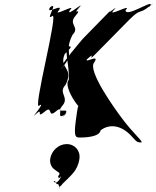

<svg xmlns="http://www.w3.org/2000/svg" viewBox="-20 -838 953 1170"><path d="M724 -116C684 -169 508 -411 555 -459C593 -517 477 -439 516 -484C560 -534 467 -437 516 -482C571 -532 504 -450 561 -508C608 -555 718 -667 765 -715C849 -799 819 -740 898 -806C948 -849 851 -760 898 -808C909 -840 746 -728 745 -776C792 -823 626 -728 673 -776C716 -823 613 -729 659 -780L485 -602C484 -600 337 -431 361 -433C408 -480 322 -381 364 -432C439 -522 366 -514 422 -626C469 -673 395 -688 438 -739C491 -801 409 -737 466 -794C513 -841 417 -748 464 -796C499 -834 377 -728 406 -776C453 -823 293 -728 340 -776C369 -823 249 -740 287 -796C334 -843 239 -746 286 -794C340 -832 253 -709 297 -739C344 -786 173 -147 220 -195C264 -224 158 -102 194 -140C241 -187 147 -90 194 -138C252 -194 192 -106 253 -158C303 -201 268 -115 319 -158C379 -210 316 -100 371 -138C418 -185 332 -88 374 -140C417 -193 308 -132 361 -195C404 -245 332 -272 379 -320C434 -430 337 -416 374 -508C421 -555 419 -556 391 -556C374 -512 404 -439 399 -351C359 -310 484 -136 490 -177C498 -214 501 -204 476 -200C453 -200 455 -196 441 -96C429 1 442 0 470 0C493 0 587 -2 593 -44C649 -86 719 -74 778 -12C814 26 812 30 844 30C843 14 791 -26 724 -116ZM386 40C436 40 471 80 464 130C453 205 409 233 359 284C351 301 344 290 341 308C339 320 346 296 344 308C343 314 338 276 330 284C324 291 316 256 311 266C309 278 310 256 308 268C310 283 313 264 316 272C317 282 343 266 352 236C334 256 336 247 337 242C333 238 333 236 340 228C349 212 330 211 317 198C295 185 282 160 286 130C293 80 338 40 386 40Z"/></svg>

Font: Hussar Przerywany
Style: Obl
Weight: 400
Foundry: Cannot Into Space Fonts
Version: Version 0.982